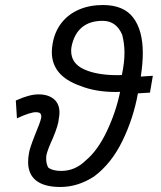

<svg xmlns="http://www.w3.org/2000/svg" viewBox="-20 -745 640 765"><path d="M92 -99.5Q92 -117 95.5 -135Q97.5 -151.5 118 -204Q140 -256 144 -275L144.5 -280.5Q144.5 -290 139.5 -294Q134.5 -298 123.5 -298Q100 -298 47.5 -273.5L43 -344.5Q96.5 -369 133.5 -369Q172 -369 194.5 -350.2Q217 -331.5 217 -296.5Q217 -287 214.5 -273Q213 -247.5 190.5 -194Q169.5 -149 164.5 -125Q164 -120.5 164 -112Q164 -91 173 -76.5Q191 -64 224 -64Q279.5 -64 322 -106Q369.5 -145.5 406 -222.8Q442.5 -300 458.5 -379L441.5 -378.5Q360 -378.5 299.5 -403Q186.5 -442.5 186.5 -537.5Q186.5 -553 189.5 -570Q197.5 -618 224.5 -653Q251.5 -688 294 -706.5Q336.5 -725 390 -725Q473 -725 511 -674.5Q549 -624 549 -533.5Q549 -493 541 -440L589 -443L577.5 -376L529.5 -373Q511.5 -273 467.5 -183Q423.5 -93 355 -42Q290.5 0 220.5 0Q157 0 124.5 -25.2Q92 -50.5 92 -99.5ZM476 -535Q476 -571 467 -606Q443.5 -662 389 -662Q337.5 -662 306.2 -635.8Q275 -609.5 265 -559Q263.5 -550 263.5 -542.5Q263.5 -492 314.8 -468.8Q366 -445.5 448 -445.5L465.5 -446Q476 -495.5 476 -535Z"/></svg>

Font: JuliaMono Italic
Style: Regular
Weight: 400
Italic angle: -9°
Monospace: yes
Designer: cormullion
Foundry: corm
Version: Version 0.049; ttfautohint (v1.8.4)